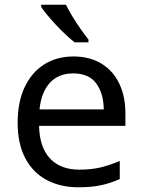

<svg xmlns="http://www.w3.org/2000/svg" viewBox="-20 -786 604 816"><path d="M292 -546Q361 -546 410.5 -516Q460 -486 486.5 -431.5Q513 -377 513 -304V-251H146Q148 -160 192.5 -112.5Q237 -65 317 -65Q368 -65 407.5 -74.5Q447 -84 489 -102V-25Q448 -7 408 1.5Q368 10 313 10Q237 10 178.5 -21Q120 -52 87.5 -113.5Q55 -175 55 -264Q55 -352 84.5 -415Q114 -478 167.5 -512Q221 -546 292 -546ZM291 -474Q228 -474 191.5 -433.5Q155 -393 148 -321H421Q420 -389 389 -431.5Q358 -474 291 -474ZM260 -766Q271 -744 287.5 -716.5Q304 -689 322.5 -663Q341 -637 356 -618V-606H297Q274 -624 245 -652.5Q216 -681 191.5 -709.5Q167 -738 155 -756V-766Z"/></svg>

Font: Noto Sans Anatolian Hieroglyphs
Style: Regular
Weight: 400
Designer: Monotype Design Team
Foundry: Monotype Imaging Inc.
Version: Version 2.001; ttfautohint (v1.8.4.7-5d5b)